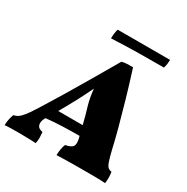

<svg xmlns="http://www.w3.org/2000/svg" viewBox="-222 -989 1118 1150"><g transform="rotate(30 337.0 -414.0)"><path d="M-36 3Q-35 -20 -31.5 -38Q-28 -56 -21 -75Q-4 -78 9.5 -87Q23 -96 40 -117Q57 -138 81 -176Q99 -205 123.5 -244Q148 -283 182.5 -340.5Q217 -398 265.5 -480Q314 -562 380 -676Q400 -681 417 -681.5Q434 -682 457 -682Q488 -585 514.5 -493.5Q541 -402 561.5 -325.5Q582 -249 594 -195Q606 -144 615 -118.5Q624 -93 634 -85Q644 -77 658 -75Q661 -62 661.5 -41Q662 -20 659 3Q639 1 607.5 0.5Q576 0 546 0Q516 0 500 0Q488 0 464.5 0Q441 0 414 0.5Q387 1 362.5 1.5Q338 2 323 3Q324 -44 337 -75Q379 -83 388 -100Q397 -117 389 -151Q387 -159 385 -166Q330 -166 272.5 -164Q215 -162 156 -156L153 -152Q137 -124 143.5 -102Q150 -80 181 -75Q183 -57 183.5 -37.5Q184 -18 179 3Q168 2 145 1.5Q122 1 97.5 0.5Q73 0 56 0Q31 0 5.5 0.5Q-20 1 -36 3ZM268 -354Q252 -323 234.5 -292.5Q217 -262 200 -231H369Q362 -261 353.5 -291.5Q345 -322 336 -352Q324 -393 318 -454Q304 -425 291 -399Q278 -373 268 -354ZM256 -766Q256 -781 258 -799Q260 -817 265 -831H627Q627 -820 625 -804Q623 -788 618 -773Q539 -773 449.5 -772Q360 -771 256 -766Z"/></g></svg>

Font: Vollkorn Black
Style: Italic
Weight: 900
Italic angle: -11°
Designer: Friedrich Althausen
Foundry: Friedrich Althausen
Version: Version 5.000; ttfautohint (v1.8.3)